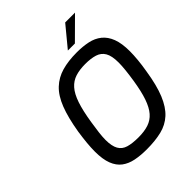

<svg xmlns="http://www.w3.org/2000/svg" viewBox="-255 -1070 1217 1217"><g transform="rotate(-45 353.0 -461.5)"><path d="M342 6Q287 6 242 -3Q197 -12 165 -36Q133 -60 116 -104Q99 -148 99 -217Q99 -252 103 -293.5Q107 -335 114 -382Q132 -490 159.5 -560.5Q187 -631 229 -670.5Q271 -710 328.5 -726.5Q386 -743 463 -743Q517 -743 561.5 -733.5Q606 -724 638.5 -698Q671 -672 688.5 -626.5Q706 -581 706 -510Q706 -477 702 -434.5Q698 -392 690 -346Q673 -236 644.5 -167Q616 -98 574.5 -60Q533 -22 475.5 -8Q418 6 342 6ZM359 -85Q411 -85 449 -97.5Q487 -110 513.5 -140.5Q540 -171 558.5 -224.5Q577 -278 590 -361Q597 -406 601 -444Q605 -482 605 -509Q605 -570 587 -600.5Q569 -631 534 -642Q499 -653 448 -653Q398 -653 360 -641Q322 -629 294.5 -598Q267 -567 248 -511Q229 -455 215 -366Q208 -323 203.5 -285.5Q199 -248 199 -222Q199 -166 216 -136Q233 -106 268.5 -95.5Q304 -85 359 -85ZM431 -791 545 -929H633L494 -791Z"/></g></svg>

Font: Exo Thin Medium
Style: Italic
Weight: 500
Italic angle: -9°
Version: Version 2.000